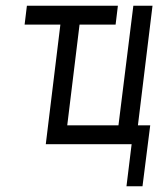

<svg xmlns="http://www.w3.org/2000/svg" viewBox="-20 -504 558 671"><path d="M505 -66H462L513 -484H446L394 -66H215L258 -418H384L392 -484H74L66 -418H191L140 0H440L422 147H478Z"/></svg>

Font: Gamestation Condensed
Style: Italic
Weight: 400
Width: 3
Designer: Jonas Hecksher
Foundry: Jonas Hecksher, Playtypeª, e-types AS
Version: Version 1.003